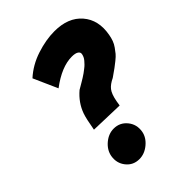

<svg xmlns="http://www.w3.org/2000/svg" viewBox="-234 -920 1047 1047"><g transform="rotate(-45 290.0 -396.5)"><path d="M378.9 -807.1Q484.9 -807.1 539.3 -743.9Q593.8 -680.7 576.2 -583Q572.8 -562.5 566.4 -544.9Q560.1 -527.3 548.3 -511Q536.6 -494.6 527.8 -483.9Q519 -473.1 499.3 -457.3Q479.5 -441.4 469 -433.8Q458.5 -426.3 432.1 -407.7Q426.8 -403.8 423.8 -401.9Q390.6 -386.2 374.3 -365.7Q357.9 -345.2 349.1 -298.8L344.2 -269L151.9 -274.9Q164.6 -348.1 174.8 -377Q196.8 -439 250 -483.9Q253.4 -485.8 267.1 -493.9Q280.8 -502 287.4 -505.9Q293.9 -509.8 307.6 -518.1Q321.3 -526.4 328.9 -532.2Q336.4 -538.1 347.9 -546.6Q359.4 -555.2 366.2 -562.3Q373 -569.3 380.4 -577.9Q387.7 -586.4 391.6 -595Q395.5 -603.5 397 -611.8Q399.9 -625.5 387.2 -633.8Q374.5 -642.1 348.1 -642.1Q269.5 -642.1 174.8 -570.8L112.8 -710Q167 -759.3 240.2 -783.2Q313.5 -807.1 378.9 -807.1ZM231.9 -203.1Q279.3 -203.1 308.8 -166.7Q338.4 -130.4 330.1 -81.1Q323.2 -43 288.6 -14.4Q253.9 14.2 213.9 14.2Q166.5 14.2 137.7 -22Q108.9 -58.1 117.2 -106.9Q124.5 -146 158.4 -174.6Q192.4 -203.1 231.9 -203.1Z"/></g></svg>

Font: Stilu Bold
Style: Italic
Weight: 700
Italic angle: -10°
Designer: Genilson Lima Santos
Foundry: Genilson Lima Santos
Version: Version 1.200;PS 001.200;hotconv 1.0.88;makeotf.lib2.5.64775